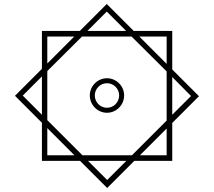

<svg xmlns="http://www.w3.org/2000/svg" viewBox="-20 -742 1071 962"><path d="M190 64H381L517 200L653 64H843V-126L977 -260L843 -394V-587H650L515 -722L380 -587H190V-397L55 -262L190 -127ZM515 -684 612 -587H418ZM217 -559H352L217 -424ZM393 36 217 -140V-386L391 -559H639L815 -384V-138L641 36ZM815 -559V-422L678 -559ZM94 -263 190 -359V-167ZM937 -261 843 -167V-356ZM516 -177C563 -177 602 -216 602 -264C602 -311 563 -350 516 -350C469 -350 430 -311 430 -264C430 -216 469 -177 516 -177ZM516 -202C482 -202 455 -230 455 -264C455 -297 482 -325 516 -325C550 -325 577 -297 577 -264C577 -230 550 -202 516 -202ZM217 36V-100L353 36ZM815 36H681L815 -98ZM517 160 421 64H613Z"/></svg>

Font: Noto Sans Arabic UI Cn XLt
Style: Regular
Weight: 200
Width: 3
Designer: Monotype Design Team, Nadine Chahine and Nizar Qandah
Foundry: Monotype Imaging Inc.
Version: Version 2.010